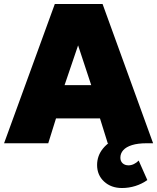

<svg xmlns="http://www.w3.org/2000/svg" viewBox="-22 -720 789 965"><path d="M-1.5 0 253.5 -700H493.5L747.5 0H519.5L480.5 -125H259.5L220.5 0ZM302.5 -292H436.5L370.5 -492ZM591 225Q536.5 225 501.2 192.5Q466 160 466 109.5Q466 62.5 496 26Q526 -10.5 580.2 -32.8Q634.5 -55 706.5 -58L716 0Q671 0 641.5 9.2Q612 18.5 597.5 34.8Q583 51 583 72.5Q583 90 594.2 100.5Q605.5 111 624 111Q637.5 111 651 104.5Q664.5 98 675 87L718.5 185Q691 204.5 658.2 214.8Q625.5 225 591 225Z"/></svg>

Font: Geologica Cursive Black
Style: Regular
Weight: 900
Designer: Sindre Bremnes, Frode Helland
Foundry: Monokrom Skriftforlag AS
Version: Version 1.010;gftools[0.9.28]